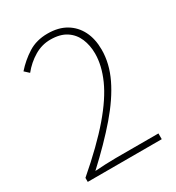

<svg xmlns="http://www.w3.org/2000/svg" viewBox="-177 -847 875 955"><g transform="rotate(-30 260.5 -369.5)"><path d="M46 0V-23Q175 -134 252 -224Q329 -314 363 -390.5Q397 -467 397 -535Q397 -582 380.5 -621Q364 -660 329 -683Q294 -706 238 -706Q189 -706 145.5 -680Q102 -654 69 -613L44 -636Q82 -679 129.5 -709Q177 -739 241 -739Q303 -739 346 -713.5Q389 -688 412 -642.5Q435 -597 435 -535Q435 -456 396.5 -376Q358 -296 284.5 -210.5Q211 -125 106 -28Q136 -30 166 -31.5Q196 -33 225 -33H471V0Z"/></g></svg>

Font: Noto Sans TC
Style: Regular
Weight: 100
Designer: Ryoko NISHIZUKA 西塚涼子 (kana, bopomofo & ideographs); Paul D. Hunt (Latin, Greek & Cyrillic); Sandoll Communications 산돌커뮤니
Foundry: Adobe
Version: Version 2.004;hotconv 1.0.118;makeotfexe 2.5.65603